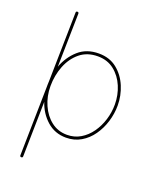

<svg xmlns="http://www.w3.org/2000/svg" viewBox="-155 -772 892 1058"><g transform="rotate(20 291.0 -243.5)"><path d="M304.7 -497.1Q368.2 -497.1 411.4 -462.4Q454.6 -427.7 477.1 -374Q499.5 -320.3 499.5 -262.7Q499.5 -214.4 485.1 -167.5Q470.7 -120.6 443.8 -82.5Q417 -44.4 378.4 -21.7Q339.8 1 291.5 1Q226.1 1 179.4 -40.3Q132.8 -81.5 112.3 -143.6L106 178.2Q106 186.5 97.7 186.5Q89.4 186.5 89.4 178.2L97.2 -227.1Q97.2 -231.9 97.2 -237.3Q97.2 -249.5 98.1 -261.7L106 -664.6Q106 -672.9 114.3 -672.9Q122.6 -672.9 122.6 -664.6L116.2 -351.1Q138.7 -413.1 185.8 -455.1Q232.9 -497.1 304.7 -497.1ZM304.7 -480.5Q242.7 -480.5 200.4 -445.8Q158.2 -411.1 136.5 -355.5Q114.7 -299.8 114.7 -237.3Q114.7 -178.2 137 -127.7Q159.2 -77.1 198.7 -46.4Q238.3 -15.6 291.5 -15.6Q335 -15.6 370.1 -36.6Q405.3 -57.6 430.4 -93Q455.6 -128.4 469.2 -172.4Q482.9 -216.3 482.9 -262.7Q482.9 -317.9 461.9 -367.7Q440.9 -417.5 401.1 -449Q361.3 -480.5 304.7 -480.5Z"/></g></svg>

Font: Mikhak-FD Thin
Style: Regular
Weight: 100
Designer: Amin Abedi
Version: Version 3.2